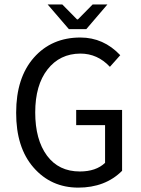

<svg xmlns="http://www.w3.org/2000/svg" viewBox="-20 -838 640 870"><path d="M399.9 -817.9H466.8L371.1 -706.1H292L195.8 -817.9H262.2L329.1 -750H333ZM334 12.2Q210.9 11.7 131.8 -79.1Q52.7 -169.9 53.2 -327.6Q53.2 -485.4 133.3 -576.7Q213.9 -668 344.2 -668Q449.2 -668 524.9 -587.9L478 -535.2Q421.9 -595.2 344.2 -595.2Q251 -594.7 195.3 -523.4Q139.6 -452.1 139.6 -328.6Q139.6 -205.1 192.9 -132.8Q246.1 -61 341.8 -61Q415 -61 456.1 -100.1V-271H325.2V-339.8H533.2V-64Q457 12.2 334 12.2Z"/></svg>

Font: SourceCodePro-Regular
Style: Regular
Weight: 400
Monospace: yes
Designer: Paul D. Hunt
Foundry: Adobe Systems Incorporated
Version: Version 1.009;PS 1.000;hotconv 1.0.70;makeotf.lib2.5.5900